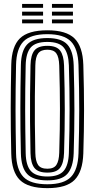

<svg xmlns="http://www.w3.org/2000/svg" viewBox="-20 -966 491 995"><path d="M225.4 9Q125.8 9 83 -33.2Q40.3 -75.4 38.3 -170.5Q36.8 -238.9 36.1 -296Q35.4 -353.1 35.5 -405.8Q35.6 -458.6 36.3 -513Q36.9 -567.3 38.3 -630.2Q40.3 -725.2 83.1 -767.1Q126 -809 225.4 -809Q323.3 -809 366 -767Q408.7 -725 411.8 -630.2Q413.7 -563.5 414.7 -505.8Q415.7 -448.2 415.6 -394.4Q415.5 -340.5 414.6 -285.9Q413.6 -231.2 411.8 -170.5Q408.6 -76.1 366.4 -33.5Q324.3 9 225.4 9ZM225.4 -11.1Q311.2 -11.1 347.7 -49.1Q384.2 -87.1 386.8 -171.3Q388.6 -232.5 389.6 -287.2Q390.6 -342 390.6 -395.5Q390.6 -449 389.7 -506.2Q388.8 -563.4 386.8 -629.3Q384.2 -713.6 347.5 -751.2Q310.8 -788.9 225.4 -788.9Q137.9 -788.9 101.5 -751Q65 -713.1 63.2 -629.5Q61.7 -561.3 61.1 -504.2Q60.4 -447.1 60.5 -394.4Q60.6 -341.7 61.3 -287.5Q61.9 -233.3 63.2 -171.1Q65 -87.2 101.5 -49.1Q137.9 -11.1 225.4 -11.1ZM225.4 -31.2Q151.8 -31.2 120.9 -64.3Q89.9 -97.3 88.2 -171.5Q86.7 -239.7 86 -296.9Q85.4 -354.1 85.5 -406.5Q85.6 -459 86.2 -513Q86.9 -567.1 88.2 -629.1Q89.7 -703.3 121 -736Q152.2 -768.8 225.4 -768.8Q298.6 -768.8 329 -735.3Q359.4 -701.8 361.9 -628.5Q363.9 -560.7 364.7 -503.6Q365.6 -446.5 365.6 -393.9Q365.6 -341.4 364.6 -287.5Q363.6 -233.6 361.9 -172.1Q359.4 -99.5 329.4 -65.4Q299.4 -31.2 225.4 -31.2ZM225.4 -51.3Q285.2 -51.3 310 -80.4Q334.9 -109.4 336.9 -172.9Q338.7 -237.3 339.7 -292.3Q340.6 -347.2 340.6 -399.4Q340.6 -451.5 339.7 -506.8Q338.8 -562.1 336.9 -627.6Q334.9 -689 311 -718.8Q287.2 -748.7 225.4 -748.7Q164.2 -748.7 139.4 -720Q114.5 -691.3 113.1 -628.5Q111.6 -561.9 111 -505.3Q110.3 -448.8 110.4 -396.2Q110.5 -343.6 111.2 -289.1Q111.8 -234.7 113.1 -172.1Q114.5 -107.2 140.4 -79.3Q166.2 -51.3 225.4 -51.3ZM225.4 -71.5Q177.7 -71.5 158.5 -95.6Q139.2 -119.7 138.1 -172.5Q136.3 -263.3 135.7 -335.5Q135 -407.7 135.8 -476.9Q136.5 -546.1 138.1 -628.1Q139.2 -680.8 158.5 -704.7Q177.8 -728.5 225.4 -728.5Q273.6 -728.5 292.1 -703.3Q310.5 -678 311.9 -626.7Q313.7 -561.3 314.7 -506.2Q315.7 -451.1 315.7 -399.5Q315.7 -347.9 314.8 -293.1Q313.9 -238.4 311.9 -173.6Q310.3 -121.3 291.5 -96.4Q272.8 -71.5 225.4 -71.5ZM225.4 -91.6Q259.5 -91.6 272.5 -111.9Q285.6 -132.2 287 -174.2Q289 -239.8 289.8 -294.7Q290.7 -349.5 290.7 -401Q290.7 -452.5 289.8 -506.9Q289 -561.4 287 -626.1Q285.6 -670.6 271.8 -689.5Q258.1 -708.4 225.4 -708.4Q192.4 -708.4 178.2 -689.9Q164 -671.5 163.1 -627.5Q161.3 -538.8 160.7 -467.1Q160 -395.3 160.7 -325.7Q161.4 -256.2 163.1 -173.1Q164 -131.1 177.4 -111.3Q190.7 -91.6 225.4 -91.6ZM249.3 -925.5V-945.6H358V-925.5ZM94.5 -845V-865.1H203.2V-845ZM94.5 -885.2V-905.4H203.2V-885.2ZM94.5 -925.5V-945.6H203.2V-925.5ZM249.3 -845V-865.1H358V-845ZM249.3 -885.2V-905.4H358V-885.2Z"/></svg>

Font: Big Shoulders Inline Thin
Style: Regular
Weight: 100
Designer: Patric King
Foundry: XO Type Co
Version: Version 2.002